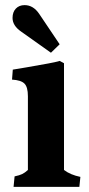

<svg xmlns="http://www.w3.org/2000/svg" viewBox="-20 -730 348 750"><path d="M89 -66V-354Q89 -390 75.5 -403.5Q62 -417 27 -419L30 -458Q45 -461 84 -467Q191 -485 213 -492L230 -483V-66Q255 -47 294 -39L290 0H33L37 -41Q56 -45 66.5 -50Q77 -55 89 -66ZM29 -660Q29 -683 42 -696.5Q55 -710 76 -710Q110 -710 133 -676L213 -557L179 -524L62 -607Q29 -630 29 -660Z"/></svg>

Font: Caladea
Style: Bold
Weight: 700
Designer: Carolina Giovagnoli and Andres Torresi
Foundry: Carolina Giovagnoli & Andres Torresi
Version: Version 1.001